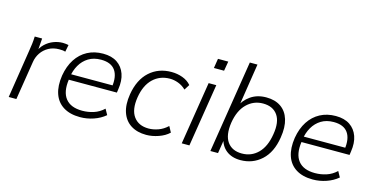

<svg xmlns="http://www.w3.org/2000/svg" viewBox="-74 -1102 2887 1477"><g transform="rotate(15 1369.5 -364.0)"><path d="M42 0 102 -384Q107 -413 110.5 -442.5Q114 -472 115 -501H174L165 -386L153 -385Q169 -427 198 -454.5Q227 -482 263.5 -496Q300 -510 337 -510Q350 -510 361 -508.5Q372 -507 383 -505L372 -449Q361 -453 349 -454Q337 -455 323 -455Q276 -455 239.5 -435Q203 -415 180.5 -381.5Q158 -348 152 -308L103 0Z M611 8Q531 8 478 -25Q425 -58 404 -119.5Q383 -181 396 -266Q409 -343 444.5 -397.5Q480 -452 534.5 -481Q589 -510 659 -510Q727 -510 771 -480.5Q815 -451 833.5 -398.5Q852 -346 841 -276L837 -248H438L444 -293H807L789 -279Q802 -366 768.5 -413.5Q735 -461 655 -461Q597 -461 555.5 -435.5Q514 -410 489 -366.5Q464 -323 456 -267L454 -248Q440 -149 481.5 -96.5Q523 -44 615 -44Q661 -44 705 -58Q749 -72 785 -106L810 -61Q771 -28 718.5 -10Q666 8 611 8Z M1138 8Q1066 8 1016 -23.5Q966 -55 945 -115.5Q924 -176 938 -262Q958 -382 1028.5 -446Q1099 -510 1203 -510Q1250 -510 1292 -494.5Q1334 -479 1360 -448L1333 -405Q1305 -432 1271 -444.5Q1237 -457 1205 -457Q1125 -457 1070.5 -405Q1016 -353 1000 -254Q984 -153 1023.5 -98.5Q1063 -44 1143 -44Q1180 -44 1219.5 -58Q1259 -72 1293 -104L1318 -58Q1286 -27 1235.5 -9.5Q1185 8 1138 8Z M1420 0 1500 -501H1561L1481 0ZM1509 -624 1521 -700H1603L1590 -624Z M1888 8Q1819 8 1774.5 -27.5Q1730 -63 1719 -125L1729 -126L1709 0H1648L1765 -736H1826L1770 -377L1755 -376Q1782 -438 1834 -474Q1886 -510 1958 -510Q2028 -510 2074.5 -478Q2121 -446 2139.5 -385.5Q2158 -325 2144 -240Q2125 -119 2055.5 -55.5Q1986 8 1888 8ZM1886 -44Q1962 -44 2014.5 -96.5Q2067 -149 2083 -250Q2100 -351 2062.5 -404.5Q2025 -458 1946 -458Q1871 -458 1817 -405Q1763 -352 1747 -252Q1732 -150 1770 -97Q1808 -44 1886 -44Z M2464 8Q2384 8 2331 -25Q2278 -58 2257 -119.5Q2236 -181 2249 -266Q2262 -343 2297.5 -397.5Q2333 -452 2387.5 -481Q2442 -510 2512 -510Q2580 -510 2624 -480.5Q2668 -451 2686.5 -398.5Q2705 -346 2694 -276L2690 -248H2291L2297 -293H2660L2642 -279Q2655 -366 2621.5 -413.5Q2588 -461 2508 -461Q2450 -461 2408.5 -435.5Q2367 -410 2342 -366.5Q2317 -323 2309 -267L2307 -248Q2293 -149 2334.5 -96.5Q2376 -44 2468 -44Q2514 -44 2558 -58Q2602 -72 2638 -106L2663 -61Q2624 -28 2571.5 -10Q2519 8 2464 8Z"/></g></svg>

Font: Mulish ExtraLight Light
Style: Italic
Weight: 300
Italic angle: -9°
Version: Version 3.603